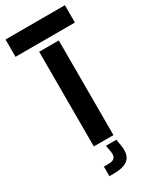

<svg xmlns="http://www.w3.org/2000/svg" viewBox="-249 -864 909 1123"><g transform="rotate(-30 206.0 -302.0)"><path d="M5.5 -683V-800H406.5V-683ZM140 0V-639.5H272.5V0ZM132 196V131.5H162Q191.5 131.5 203.5 119.2Q215.5 107 211.5 79L203.5 32H273.5L281.5 79Q290.5 140.5 261.5 168.2Q232.5 196 162 196Z"/></g></svg>

Font: Big Shoulders Stencil Text ExtraBold
Style: Regular
Weight: 800
Designer: Patric King
Foundry: XO Type Co
Version: Version 1.000